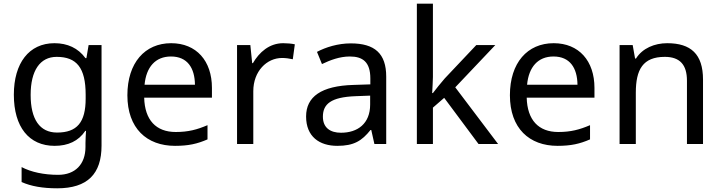

<svg xmlns="http://www.w3.org/2000/svg" viewBox="-20 -780 3909 1040"><path d="M275 -546C137 -546 55 -438 55 -267C55 -92 137 10 276 10C349 10 405 -16 442 -71H446C445 -59 443 -21 443 -5V16C443 110 387 167 295 167C218 167 148 152 97 125V206C148 229 212 240 290 240C454 240 530 162 530 9V-536H460L448 -465H443C403 -520 345 -546 275 -546ZM287 -472C395 -472 444 -413 444 -267V-246C444 -117 397 -62 289 -62C195 -62 146 -134 146 -266C146 -398 197 -472 287 -472Z M907 -546C765 -546 670 -440 670 -264C670 -85 775 10 928 10C1001 10 1049 -1 1104 -25V-102C1048 -78 1000 -65 932 -65C825 -65 764 -130 761 -251H1128V-304C1128 -450 1044 -546 907 -546ZM906 -474C995 -474 1035 -412 1036 -321H763C772 -417 822 -474 906 -474Z M1514 -546C1439 -546 1384 -497 1350 -438H1346L1336 -536H1264V0H1352V-286C1352 -394 1425 -466 1508 -466C1526 -466 1549 -463 1566 -459L1577 -540C1559 -544 1534 -546 1514 -546Z M1880 -545C1810 -545 1744 -524 1697 -499L1724 -433C1768 -454 1819 -474 1875 -474C1945 -474 1986 -444 1986 -355V-323L1895 -320C1720 -315 1638 -256 1638 -149C1638 -40 1710 10 1807 10C1897 10 1940 -17 1987 -76H1991L2008 0H2072V-365C2072 -490 2010 -545 1880 -545ZM1906 -259 1985 -262V-214C1985 -110 1917 -61 1827 -61C1769 -61 1729 -88 1729 -148C1729 -216 1772 -254 1906 -259Z M2325 -363V-760H2238V0H2325V-197L2386 -250L2572 0H2678L2446 -307L2663 -536H2560L2389 -355C2371 -335 2337 -292 2325 -276H2321C2322 -301 2325 -342 2325 -363Z M2979 -546C2837 -546 2742 -440 2742 -264C2742 -85 2847 10 3000 10C3073 10 3121 -1 3176 -25V-102C3120 -78 3072 -65 3004 -65C2897 -65 2836 -130 2833 -251H3200V-304C3200 -450 3116 -546 2979 -546ZM2978 -474C3067 -474 3107 -412 3108 -321H2835C2844 -417 2894 -474 2978 -474Z M3594 -546C3526 -546 3460 -519 3425 -463H3420L3407 -536H3336V0H3424V-278C3424 -403 3462 -472 3581 -472C3663 -472 3701 -429 3701 -343V0H3788V-349C3788 -487 3722 -546 3594 -546Z"/></svg>

Font: Noto Sans Osage
Style: Regular
Weight: 400
Designer: Monotype Design Team
Foundry: Monotype Imaging Inc.
Version: Version 2.002